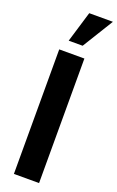

<svg xmlns="http://www.w3.org/2000/svg" viewBox="-201 -1127 715 1173"><g transform="rotate(20 156.5 -540.0)"><path d="M99.1 -879.4 159.7 -1080.1H313.5L189.9 -879.4ZM63 0V-809.6H226.6V0Z"/></g></svg>

Font: Oswald
Style: DemiBold
Weight: 600
Designer: Vernon Adams
Foundry: Vernon Adams
Version: 3.0; ttfautohint (v0.95) -l 8 -r 50 -G 200 -x 0 -w "G" -W -c